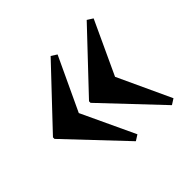

<svg xmlns="http://www.w3.org/2000/svg" viewBox="-115 -707 704 704"><g transform="rotate(-45 236.5 -355.0)"><path d="M223 -134 18 -351V-359L223 -576L245 -562L148 -355L245 -148ZM410 -134 205 -351V-359L410 -576L432 -562L336 -355L432 -148Z"/></g></svg>

Font: Platypi Medium
Style: Regular
Weight: 500
Designer: David Sargent
Foundry: Bolt Cutter Type
Version: Version 1.200; ttfautohint (v1.8.4.7-5d5b)